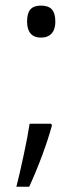

<svg xmlns="http://www.w3.org/2000/svg" viewBox="-20 -562 306 703"><path d="M167 -108.9 170.4 -103.5Q157.7 -56.2 134.8 5.9Q111.8 67.9 86.9 121.6H40Q46.4 96.7 53 67.9Q59.6 39.1 66.9 4.9Q82 -64.9 88.4 -108.9ZM79.1 -482.9Q79.1 -513.7 91.3 -527.6Q103.5 -541.5 129.9 -541.5Q157.2 -541.5 169.9 -527.6Q182.6 -513.7 182.6 -482.9Q182.6 -473.1 180.9 -464.8Q179.2 -456.5 176.3 -450.2Q173.3 -443.8 168.5 -439Q161.6 -431.6 152.1 -428Q142.6 -424.3 129.9 -424.3Q105 -424.3 92.3 -439Q79.1 -454.1 79.1 -482.9Z"/></svg>

Font: Sahel Light FD
Style: Light-FD
Weight: 300
Foundry: Saber Rastikerdar (saber.rastikerdar@gmail.com)
Version: Version 3.3.0